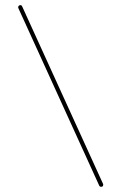

<svg xmlns="http://www.w3.org/2000/svg" viewBox="-20 -720 468 740"><path d="M362.3 -4.9 50.8 -688.5Q48.8 -692.4 51.3 -696.3Q53.7 -700.2 58.6 -700.2Q63.5 -700.2 65.4 -695.3L377 -11.7Q378.9 -7.8 377 -3.9Q375 0 370.1 0Q364.3 0 362.3 -4.9Z"/></svg>

Font: Olivea
Style: LigaturesFont
Weight: 400
Designer: Achmad Aprilia Pratama
Version: Version 001.000